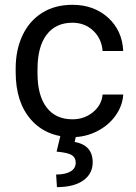

<svg xmlns="http://www.w3.org/2000/svg" viewBox="-20 -558 563 795"><path d="M280.3 -64Q328.6 -64 364.7 -93.3Q400.9 -122.6 404.8 -166.5H490.2Q487.8 -121.1 459 -80.1Q430.2 -39.1 382.1 -14.6Q334 9.8 280.3 9.8Q172.4 9.8 108.6 -62.3Q44.9 -134.3 44.9 -259.3V-274.4Q44.9 -351.6 73.2 -411.6Q101.6 -471.7 154.5 -504.9Q207.5 -538.1 279.8 -538.1Q368.7 -538.1 427.5 -484.9Q486.3 -431.6 490.2 -346.7H404.8Q400.9 -397.9 366 -430.9Q331.1 -463.9 279.8 -463.9Q210.9 -463.9 173.1 -414.3Q135.3 -364.7 135.3 -271V-253.9Q135.3 -162.6 172.9 -113.3Q210.4 -64 280.3 -64ZM294.9 4.4 289.1 29.8Q363.8 43 363.8 114.3Q363.8 161.6 324.7 189.2Q285.6 216.8 215.8 216.8L212.4 164.6Q251 164.6 272.2 151.9Q293.5 139.2 293.5 116.2Q293.5 94.7 277.8 84.5Q262.2 74.2 214.4 69.8L230 4.4Z"/></svg>

Font: APIMedia Roboto
Style: Regular
Weight: 400
Designer: Google
Version: Version 2.137; 2017